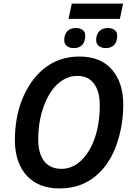

<svg xmlns="http://www.w3.org/2000/svg" viewBox="-20 -1040 732 1070"><path d="M362 -935 380 -1020H666L648 -935ZM391 -772Q368 -772 353 -783Q338 -794 338 -817Q338 -848 355 -866Q372 -884 403 -884Q425 -884 440 -873.5Q455 -863 455 -840Q455 -808 438.5 -790Q422 -772 391 -772ZM569 -772Q547 -772 531.5 -783Q516 -794 516 -817Q516 -848 533.5 -866Q551 -884 581 -884Q603 -884 618 -873.5Q633 -863 633 -840Q633 -808 616.5 -790Q600 -772 569 -772ZM312 10Q231 10 175.5 -23.5Q120 -57 91.5 -117.5Q63 -178 63 -260Q63 -318 72.5 -375Q82 -432 102.5 -483.5Q123 -535 153 -579Q183 -623 223 -656Q263 -689 313 -707Q363 -725 422 -725Q541 -725 604 -652Q667 -579 667 -457Q667 -397 657 -339.5Q647 -282 628 -229.5Q609 -177 580 -133.5Q551 -90 511.5 -57.5Q472 -25 422.5 -7.5Q373 10 312 10ZM322 -99Q353 -99 381 -111Q409 -123 432.5 -145.5Q456 -168 475.5 -200Q495 -232 508.5 -271.5Q522 -311 529 -357Q536 -403 536 -454Q536 -530 504 -573.5Q472 -617 411 -617Q378 -617 349.5 -604Q321 -591 296.5 -567.5Q272 -544 253 -511Q234 -478 220.5 -438.5Q207 -399 200 -354.5Q193 -310 193 -262Q193 -210 208 -173.5Q223 -137 252 -118Q281 -99 322 -99Z"/></svg>

Font: Noto Sans Display SemiBold
Style: Italic
Weight: 600
Italic angle: -12°
Designer: Monotype Design Team
Foundry: Monotype Imaging Inc.
Version: Version 2.003